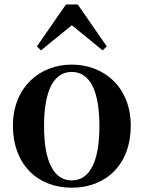

<svg xmlns="http://www.w3.org/2000/svg" viewBox="-20 -850 663 886"><path d="M311 16.2C468.7 16.2 583.4 -90.2 583.4 -269.8C583.4 -449.1 459 -551.9 311 -551.9C163.7 -551.9 39.6 -447.6 39.6 -269.8C39.6 -92.4 152.5 16.2 311 16.2ZM311 -17.5C230.3 -17.5 183.2 -100.3 183.2 -268.1C183.2 -436.6 230.3 -518 311 -518C392.2 -518 438.7 -436.6 438.7 -268.1C438.7 -100.3 392.2 -17.5 311 -17.5ZM453.8 -617.5 472.7 -635.9 338.6 -829.5H284.4L150.3 -635.9L169.2 -617.5L350.8 -765.6H272.2Z"/></svg>

Font: Source Han Serif TW VF
Style: Regular
Weight: 250
Designer: Ryoko NISHIZUKA 西塚涼子 (kana & ideographs); Frank Grießhammer (Latin, Greek & Cyrillic); Wenlong ZHANG 张文龙 (bopomofo); San
Foundry: Adobe
Version: Version 2.002;hotconv 1.1.0;makeotfexe 2.6.0